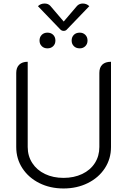

<svg xmlns="http://www.w3.org/2000/svg" viewBox="-20 -1059 720 1088"><path d="M72 -226V-646Q72 -676 89 -692.5Q106 -709 137 -709V-226Q137 -175 163 -135Q189 -95 235 -73Q281 -51 340 -51Q399 -51 445.5 -73Q492 -95 517.5 -135Q543 -175 543 -226V-646Q543 -677 560 -693Q577 -709 609 -709V-226Q609 -159 574 -105.5Q539 -52 477.5 -21.5Q416 9 340 9Q264 9 203 -21.5Q142 -52 107 -105.5Q72 -159 72 -226ZM417 -1026Q430 -1039 449 -1039Q471 -1039 486 -1024L360 -893Q353 -884 341 -884Q329 -884 321 -893L195 -1024Q210 -1039 233 -1039Q253 -1039 265 -1026L341 -937ZM204 -829Q204 -849 216.5 -861.5Q229 -874 249 -874Q269 -874 281.5 -861.5Q294 -849 294 -829Q294 -810 281.5 -797.5Q269 -785 249 -785Q229 -785 216.5 -797.5Q204 -810 204 -829ZM386 -829Q386 -849 398.5 -861.5Q411 -874 432 -874Q451 -874 463.5 -861.5Q476 -849 476 -829Q476 -810 463.5 -797.5Q451 -785 432 -785Q411 -785 398.5 -797.5Q386 -810 386 -829Z"/></svg>

Font: K2D ExtraLight
Style: Regular
Weight: 275
Designer: Katatrad Aksorn Co.,Ltd.
Foundry: Cadson Demak Co.,Ltd.
Version: Version 1.000; ttfautohint (v1.6)